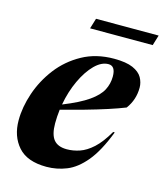

<svg xmlns="http://www.w3.org/2000/svg" viewBox="-105 -753 724 847"><g transform="rotate(15 257.0 -330.0)"><path d="M438 -211.5Q402.5 -119.5 362 -71Q321.5 -22.5 277.2 -4.8Q233 13 185.5 13Q97.5 13 56 -34Q14.5 -81 14.5 -154Q14.5 -214 36.5 -279Q58.5 -344 101.2 -399.8Q144 -455.5 207 -490.2Q270 -525 352 -525Q407 -525 437.8 -511.5Q468.5 -498 480.8 -476.2Q493 -454.5 493 -430.5Q493 -375.5 460.5 -331.5Q429.5 -319 383.2 -304Q337 -289 283.5 -274Q230 -259 177.5 -245.5Q173.5 -213.5 173.5 -182.5Q173.5 -131.5 192.5 -108.2Q211.5 -85 252.5 -85Q281.5 -85 311 -95Q340.5 -105 370.5 -132.2Q400.5 -159.5 431 -212ZM334 -495.5Q302 -495.5 271.2 -464.8Q240.5 -434 216.5 -382.8Q192.5 -331.5 181.5 -270.5Q256.5 -300.5 296.2 -328.5Q336 -356.5 351 -385.5Q366 -414.5 366 -447.5Q366 -495.5 334 -495.5ZM214 -627 228.5 -674.5H514.5L500 -627Z"/></g></svg>

Font: Newsreader 72pt
Style: Bold Italic
Weight: 700
Italic angle: -17°
Designer: Hugues Gentile
Foundry: Production Type
Version: Version 1.003; ttfautohint (v1.8.3)